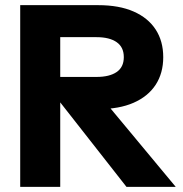

<svg xmlns="http://www.w3.org/2000/svg" viewBox="-20 -725 712 745"><path d="M58.4 0V-705H361.1Q442.1 -705 498.2 -680.4Q554.4 -655.8 583.9 -610.6Q613.4 -565.5 613.4 -503.3Q613.4 -441.1 583.9 -395.9Q554.4 -350.8 498.2 -326.2Q442.1 -301.6 361.1 -301.6H283.3V-362.7H156.7V-426.5H354.7Q404.8 -426.5 432.6 -445.5Q460.4 -464.5 460.4 -503.3Q460.4 -542.1 432.6 -561.4Q404.8 -580.8 354.7 -580.8H176.7L213.7 -616.2V0ZM470.7 0 174.3 -378H347.6L661.8 0Z"/></svg>

Font: TikTok Sans Light
Style: Regular
Weight: 300
Version: Version 4.000